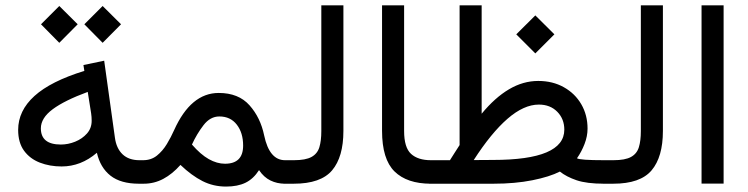

<svg xmlns="http://www.w3.org/2000/svg" viewBox="-20 -687 2798 718"><path d="M295.4 -596.2 363.8 -664.6 432.6 -596.2 363.8 -526.9ZM133.3 -596.2 201.7 -664.6 270.5 -596.2 201.7 -526.9ZM47.9 -201.2Q47.9 -272.9 108.9 -328.1Q169.9 -383.3 295.4 -421.9L292 -443.8L369.6 -460L409.7 -172.4Q415 -132.3 438.2 -110.1Q461.4 -87.9 501.5 -87.9H516.6V0H499.5Q431.6 0 393.3 -30Q355 -60.1 342.3 -115.7Q282.7 -64.5 210.4 -64.5Q166 -64.5 128.9 -78.9Q91.8 -93.3 69.8 -123.5Q47.9 -153.8 47.9 -201.2ZM308.1 -343.3Q221.7 -311.5 177.2 -278.6Q132.8 -245.6 132.8 -207Q132.8 -146.5 207.5 -146.5Q234.9 -146.5 261.2 -157.2Q287.6 -168 305.2 -187.7Q322.8 -207.5 322.8 -235.4Q322.8 -250 320.8 -263.2Z M654.8 -70.3Q624.5 -36.1 590.6 -18.1Q556.6 0 517.6 0H497.1V-87.9H515.1Q545.4 -87.9 566.9 -105.2Q588.4 -122.6 604 -148.4Q619.6 -174.3 631.3 -200.7Q693.8 -339.4 797.9 -339.4Q872.1 -339.4 913.1 -293.2Q954.1 -247.1 967.8 -180.7Q987.3 -87.9 1045.9 -87.9H1059.1V0H1045.4Q1016.1 0 991.5 -12Q966.8 -23.9 948.7 -50.8Q927.7 -18.1 898.2 -3.7Q868.7 10.7 825.2 10.7Q777.8 10.7 737.3 -9.8Q696.8 -30.3 654.8 -70.3ZM697.8 -146.5Q730 -109.4 760.7 -92Q791.5 -74.7 821.3 -74.7Q889.2 -74.7 889.2 -142.6Q889.2 -190.4 865.5 -220.9Q841.8 -251.5 800.3 -251.5Q766.1 -251.5 741 -218.8Q715.8 -186 697.8 -146.5Z M1039.6 0V-87.9H1079.1Q1123 -87.9 1145 -100.1Q1167 -112.3 1174.3 -136.5Q1181.6 -160.6 1181.6 -196.8V-667H1264.2V-197.3Q1264.2 -100.1 1221.9 -50Q1179.7 0 1078.6 0Z M1603.5 0H1591.3Q1502 0 1455.3 -45.9Q1408.7 -91.8 1408.7 -197.8V-667H1491.2V-197.3Q1491.2 -135.3 1517.1 -111.6Q1543 -87.9 1591.3 -87.9H1603.5Z M1910.6 -558.6 1981.9 -629.4 2053.2 -558.6 1981.9 -487.3ZM2137.7 -95.2Q2147.5 -87.9 2239.3 -87.9H2253.9V0H2238.8Q2174.3 0 2136.2 -12.9Q2098.1 -25.9 2073.7 -45.4Q2035.6 -25.9 1970.7 -12.9Q1905.8 0 1826.2 0H1584V-87.9H1662.6Q1671.4 -102.1 1680.7 -116.5Q1689.9 -130.9 1698.7 -144.5V-667H1781.2V-261.7Q1830.6 -321.8 1883.3 -353Q1936 -384.3 1992.7 -384.3Q2046.9 -384.3 2088.6 -360.8Q2130.4 -337.4 2153.8 -297.1Q2177.2 -256.8 2177.2 -206.1Q2177.2 -177.7 2166 -148.7Q2154.8 -119.6 2137.7 -95.2ZM1823.7 -88.9Q2090.3 -88.9 2090.3 -202.1Q2090.3 -242.2 2064 -269Q2037.6 -295.9 1995.1 -295.9Q1939 -295.9 1877.9 -242.9Q1816.9 -189.9 1751.5 -88.4Z M2234.4 0V-87.9H2273.9Q2317.9 -87.9 2339.8 -100.1Q2361.8 -112.3 2369.1 -136.5Q2376.5 -160.6 2376.5 -196.8V-667H2459V-197.3Q2459 -100.1 2416.7 -50Q2374.5 0 2273.4 0Z M2603.5 -667H2686V-0.5H2603.5Z"/></svg>

Font: Vazir FD-WOL
Style: Regular-FD-WOL
Weight: 400
Designer: Saber Rastikerdar
Foundry: Saber Rastikerdar
Version: Version 30.1.0